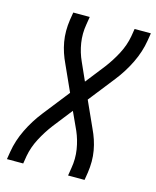

<svg xmlns="http://www.w3.org/2000/svg" viewBox="-111 -812 723 889"><g transform="rotate(15 250.5 -367.5)"><path d="M8 0 14 -37Q23 -92 49 -145.5Q75 -199 112 -246L211 -372L155 -496Q144 -519 136 -543Q128 -567 123.5 -592.5Q119 -618 119 -644.5Q119 -671 123 -698L129 -735H208L202 -698Q194 -652 201 -608Q208 -564 226 -525L264 -440L336 -532Q365 -570 387 -612Q409 -654 417 -698L423 -735H501L495 -698Q486 -643 460 -589.5Q434 -536 397 -489L298 -363L354 -239Q365 -216 373 -192Q381 -168 385.5 -142.5Q390 -117 390 -90.5Q390 -64 386 -37L380 0H301L307 -37Q315 -83 308 -127Q301 -171 284 -210L245 -295L173 -203Q144 -165 122 -123Q100 -81 92 -37L86 0Z"/></g></svg>

Font: Iosevka Curly Oblique
Style: Regular
Weight: 400
Italic angle: -9°
Monospace: yes
Designer: Belleve Invis
Foundry: Belleve Invis
Version: Version 11.1.0; ttfautohint (v1.8.3)